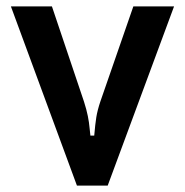

<svg xmlns="http://www.w3.org/2000/svg" viewBox="-20 -579 577 599"><path d="M220 0 14 -559H142L242 -262Q250 -237 254 -217Q258 -197 259.5 -179.5Q261 -162 262 -156H274Q277 -192 280.5 -213.5Q284 -235 293 -262L396 -559H523L316 0Z"/></svg>

Font: Open Sauce Sans SemiBold
Style: Regular
Weight: 600
Designer: Alfredo Marco Pradil
Foundry: Creative Sauce Fz LLC
Version: Version 1.477